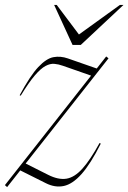

<svg xmlns="http://www.w3.org/2000/svg" viewBox="-32 -752 523 782"><path d="M-12 2 339 -444 224.5 -484Q206.5 -490.5 189.5 -492Q172.5 -493.5 153.2 -483.2Q134 -473 109.8 -444.8Q85.5 -416.5 52.5 -362.5L48 -364Q91 -444 124 -479Q157 -514 185.8 -519.2Q214.5 -524.5 244.5 -514L362 -473L400.5 -522L410 -514.5L72.5 -86L164 -40Q205.5 -19 238.5 -24.2Q271.5 -29.5 303.5 -65Q335.5 -100.5 373.5 -169.5L378.5 -167Q337 -84.5 300.2 -43.2Q263.5 -2 227.8 5.5Q192 13 154.5 -6L50.5 -58L-3 10ZM471 -732 297 -569H263.5L188.5 -732H199L289.5 -611.5L456.5 -732Z"/></svg>

Font: Newsreader 72pt ExtraLight
Style: Italic
Weight: 275
Italic angle: -17°
Designer: Hugues Gentile
Foundry: Production Type
Version: Version 1.003; ttfautohint (v1.8.3)